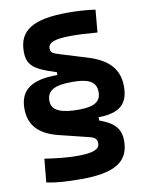

<svg xmlns="http://www.w3.org/2000/svg" viewBox="-95 -833 775 1008"><g transform="rotate(-10 293.0 -329.5)"><path d="M560.5 -333C560.5 -427.7 505.9 -482.9 395 -516.1L256.3 -558.6C223.1 -568.8 210.4 -574.2 210.4 -597.2C210.4 -628.9 247.1 -642.6 335.4 -642.6C376 -642.6 416.5 -640.6 472.7 -635.7L483.4 -755.9C434.6 -762.7 391.1 -765.6 338.4 -765.6C152.8 -765.6 74.2 -717.8 74.2 -604.5C74.2 -531.2 107.4 -504.4 226.6 -467.8V-452.6C85.4 -453.1 25.4 -404.8 25.4 -309.1C25.4 -217.8 76.7 -165.5 182.1 -140.1L334.5 -102.5C364.7 -95.2 375.5 -85.9 375.5 -62C375.5 -29.8 339.8 -16.1 256.3 -16.1C207 -16.1 154.8 -21 83 -31.7L71.3 92.8C119.6 103.5 174.8 107.4 256.3 107.4C435.1 107.4 511.7 59.6 511.7 -51.8C511.7 -119.1 476.6 -151.9 401.4 -179.2V-196.8C512.7 -197.8 560.5 -239.3 560.5 -333ZM161.6 -326.2C161.6 -380.9 201.2 -403.3 296.4 -403.3C375 -403.3 424.3 -387.7 424.3 -327.1C424.3 -275.9 388.7 -253.9 305.2 -253.9C223.1 -253.9 161.6 -268.6 161.6 -326.2Z"/></g></svg>

Font: CaskaydiaCove Nerd Font
Style: Bold
Weight: 700
Designer: Aaron Bell
Foundry: Saja Typeworks
Version: Version 2111.1;Nerd Fonts 2.3.0